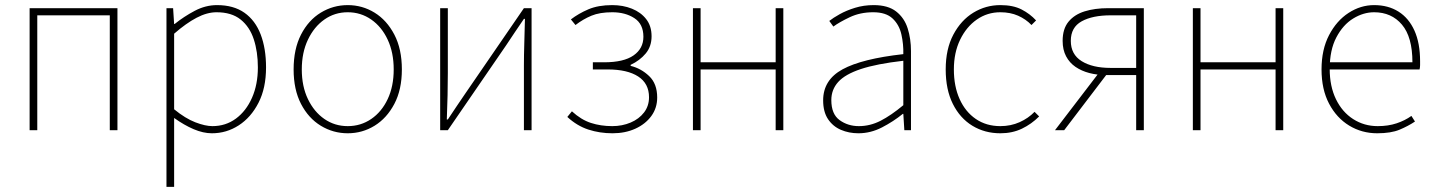

<svg xmlns="http://www.w3.org/2000/svg" viewBox="-20 -510 5620 752"><path d="M96 0V-478H440V0H410V-450H126V0Z M632 222V-478H658L662 -416H664Q700 -445 742.5 -467.5Q785 -490 830 -490Q895 -490 937.5 -460Q980 -430 1001 -375Q1022 -320 1022 -246Q1022 -165 992.5 -107.5Q963 -50 915 -19Q867 12 810 12Q776 12 738.5 -4Q701 -20 662 -48V42V222ZM812 -16Q864 -16 904 -45.5Q944 -75 967 -127Q990 -179 990 -246Q990 -307 974 -356Q958 -405 922.5 -433.5Q887 -462 828 -462Q791 -462 750 -440.5Q709 -419 662 -378V-82Q706 -46 745 -31Q784 -16 812 -16Z M1342 12Q1285 12 1236.5 -17.5Q1188 -47 1159 -103Q1130 -159 1130 -238Q1130 -318 1159 -374.5Q1188 -431 1236.5 -460.5Q1285 -490 1342 -490Q1399 -490 1447 -460.5Q1495 -431 1524.5 -374.5Q1554 -318 1554 -238Q1554 -159 1524.5 -103Q1495 -47 1447 -17.5Q1399 12 1342 12ZM1342 -16Q1393 -16 1434 -44Q1475 -72 1498.5 -122Q1522 -172 1522 -238Q1522 -304 1498.5 -354.5Q1475 -405 1434 -433.5Q1393 -462 1342 -462Q1291 -462 1250.5 -433.5Q1210 -405 1186 -354.5Q1162 -304 1162 -238Q1162 -172 1186 -122Q1210 -72 1250.5 -44Q1291 -16 1342 -16Z M1704 0V-478H1734V-224Q1734 -184 1733 -137Q1732 -90 1730 -42H1734Q1749 -65 1769 -94.5Q1789 -124 1804 -146L2032 -478H2062V0H2032V-254Q2032 -294 2033.5 -341Q2035 -388 2036 -436H2032Q2017 -414 1997 -384.5Q1977 -355 1962 -332L1734 0Z M2379 12Q2329 12 2284.5 -2.5Q2240 -17 2202 -52L2220 -74Q2256 -41 2294.5 -28.5Q2333 -16 2378 -16Q2417 -16 2450 -30Q2483 -44 2502.5 -69.5Q2522 -95 2522 -129Q2522 -183 2479.5 -210.5Q2437 -238 2360 -238H2302V-266H2346Q2423 -266 2461.5 -293Q2500 -320 2500 -366Q2500 -416 2464.5 -439Q2429 -462 2378 -462Q2329 -462 2296.5 -448.5Q2264 -435 2234 -412L2216 -434Q2246 -457 2284.5 -473.5Q2323 -490 2378 -490Q2420 -490 2455 -476Q2490 -462 2511 -435Q2532 -408 2532 -368Q2532 -328 2509 -300.5Q2486 -273 2450 -256V-252Q2491 -242 2522.5 -212Q2554 -182 2554 -128Q2554 -87 2531 -55.5Q2508 -24 2468.5 -6Q2429 12 2379 12Z M2694 0V-478H2724V-266H3018V-478H3048V0H3018V-238H2724V0Z M3342 12Q3305 12 3273.5 -1.5Q3242 -15 3223 -43.5Q3204 -72 3204 -117Q3204 -197 3280 -238.5Q3356 -280 3518 -298Q3519 -337 3510.5 -375Q3502 -413 3476 -437.5Q3450 -462 3400 -462Q3349 -462 3308 -442.5Q3267 -423 3244 -406L3228 -428Q3243 -440 3269 -454.5Q3295 -469 3329 -479.5Q3363 -490 3402 -490Q3458 -490 3490 -465Q3522 -440 3535 -399Q3548 -358 3548 -310V0H3522L3518 -64H3516Q3479 -34 3434.5 -11Q3390 12 3342 12ZM3344 -16Q3388 -16 3429 -37Q3470 -58 3518 -98V-272Q3413 -260 3351.5 -239.5Q3290 -219 3263 -189Q3236 -159 3236 -118Q3236 -63 3268.5 -39.5Q3301 -16 3344 -16Z M3898 12Q3837 12 3788.5 -17.5Q3740 -47 3712 -103Q3684 -159 3684 -238Q3684 -318 3714 -374.5Q3744 -431 3792.5 -460.5Q3841 -490 3898 -490Q3948 -490 3981 -473Q4014 -456 4038 -430L4020 -412Q3998 -435 3967.5 -448.5Q3937 -462 3898 -462Q3847 -462 3806 -433.5Q3765 -405 3740.5 -354.5Q3716 -304 3716 -238Q3716 -172 3738.5 -122Q3761 -72 3802 -44Q3843 -16 3898 -16Q3939 -16 3973.5 -31.5Q4008 -47 4032 -72L4050 -54Q4020 -24 3982.5 -6Q3945 12 3898 12Z M4430 0V-216H4312Q4277 -216 4246.5 -224Q4216 -232 4192.5 -248Q4169 -264 4155.5 -289.5Q4142 -315 4142 -350Q4142 -397 4165 -425Q4188 -453 4228 -465.5Q4268 -478 4320 -478H4460V0ZM4330 -244H4430V-450H4330Q4259 -450 4216.5 -426.5Q4174 -403 4174 -350Q4174 -297 4216.5 -270.5Q4259 -244 4330 -244ZM4112 0 4288 -230 4314 -218 4148 0Z M4652 0V-478H4682V-266H4976V-478H5006V0H4976V-238H4682V0Z M5374 12Q5314 12 5264.5 -18Q5215 -48 5185.5 -104Q5156 -160 5156 -238Q5156 -316 5185.5 -372.5Q5215 -429 5262 -459.5Q5309 -490 5362 -490Q5417 -490 5457.5 -464.5Q5498 -439 5520 -390Q5542 -341 5542 -270Q5542 -263 5542 -255Q5542 -247 5540 -238H5172V-266H5512Q5512 -365 5471 -413.5Q5430 -462 5362 -462Q5320 -462 5280 -437.5Q5240 -413 5214 -363.5Q5188 -314 5188 -240Q5188 -172 5212.5 -121.5Q5237 -71 5280 -43.5Q5323 -16 5376 -16Q5417 -16 5450 -27Q5483 -38 5508 -56L5522 -34Q5495 -16 5461.5 -2Q5428 12 5374 12Z"/></svg>

Font: Source Sans 3 VF
Style: Regular
Weight: 200
Designer: Paul D. Hunt
Foundry: Adobe
Version: Version 3.046;hotconv 1.0.118;makeotfexe 2.5.65603